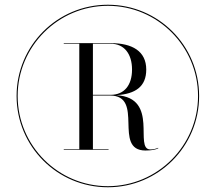

<svg xmlns="http://www.w3.org/2000/svg" viewBox="-20 -780 910 810"><path d="M50 -375C50 -162 222 10 435 10C648 10 820 -162 820 -375C820 -588 648 -760 435 -760C222 -760 50 -588 50 -375ZM54.5 -375C54.5 -584.5 225.5 -755.5 435 -755.5C644.5 -755.5 815.5 -584.5 815.5 -375C815.5 -165.5 644.5 5.5 435 5.5C225.5 5.5 54.5 -165.5 54.5 -375ZM249 -150.5V-148H438V-150.5H372V-377H444C591.5 -377 454 -145 594 -145C620 -145 638.5 -149 648 -154.5L647 -156.5C638.5 -152.5 627 -149.5 614.5 -149.5C543 -149.5 654.5 -367 471.5 -378.5C552.5 -383.5 597 -415.5 597 -486.5C597 -564.5 537.5 -598 447 -598H249V-595.5H314.5V-150.5ZM447 -595.5C504.5 -595.5 537 -552 537 -486.5C537 -421 504.5 -380 447 -380H372V-595.5Z"/></svg>

Font: Bodoni* 36pt
Style: Regular
Weight: 400
Version: Version 2.3